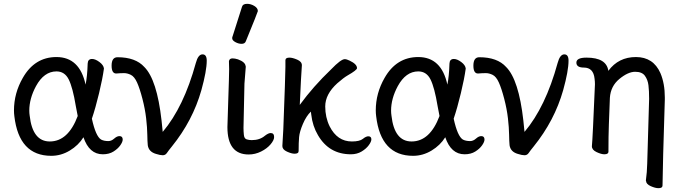

<svg xmlns="http://www.w3.org/2000/svg" viewBox="-20 -790 3568 1003"><path d="M240 -51Q336 -51 386 -184L376 -236Q360 -333 339 -375Q318 -417 275 -417Q210 -417 168 -340Q133 -275 133 -212Q133 -199 135 -186Q150 -51 240 -51ZM248 24Q79 24 55 -183Q53 -198 53 -213Q53 -303 99 -383Q161 -492 275 -492Q396 -492 427 -348Q436 -391 438 -458Q439 -482 461 -482Q478 -482 499.5 -466Q521 -450 523 -432Q516 -380 497.5 -303Q479 -226 460 -170Q480 -78 508 -61Q523 -53 546 -53Q562 -53 576.5 -66Q591 -79 604 -79Q621 -79 621 -61Q621 -49 608.5 -31Q596 -13 573 1.5Q550 16 517 16Q446 16 416 -73Q390 -31 344.5 -3.5Q299 24 248 24Z M830 21Q817 21 795 14Q757 3 752 -31Q750 -51 749.5 -87Q749 -123 743.5 -171.5Q738 -220 724 -274Q710 -328 696 -359Q682 -390 663.5 -399Q645 -408 628 -408Q609 -408 587 -406Q563 -406 563 -447Q563 -491 594 -491Q688 -491 734 -440Q800 -374 824 -160L830 -101Q940 -231 1003 -461Q1015 -506 1038 -506Q1060 -506 1060 -473Q1060 -420 1032 -319Q987 -160 878 -25Q860 -3 852 9Q844 21 830 21Z M1279 17Q1168 17 1168 -126L1172 -254Q1177 -397 1177 -429L1176 -470Q1178 -485 1195 -485Q1207 -485 1223 -480Q1261 -466 1263 -445L1264 -442L1257 -353L1252 -122Q1252 -104 1254 -85Q1256 -66 1268.5 -62Q1281 -58 1295 -58Q1337 -58 1364 -81Q1382 -95 1394 -95Q1412 -95 1412 -74Q1412 -58 1393.5 -36Q1375 -14 1344 1.5Q1313 17 1279 17ZM1242 -561Q1226 -561 1209.5 -570Q1193 -579 1193 -590Q1193 -598 1195 -600L1244 -754Q1248 -770 1271 -770Q1290 -770 1308.5 -759Q1327 -748 1327 -732Q1327 -728 1264 -574Q1259 -561 1242 -561Z M1813 16Q1699 16 1641 -84Q1613 -131 1606 -191L1604 -207Q1580 -184 1562.5 -143Q1545 -102 1542.5 -74Q1540 -46 1540 -1Q1540 13 1519 13Q1503 13 1479 2Q1455 -9 1455 -27L1460 -115Q1471 -403 1471 -440V-475Q1471 -489 1492 -489Q1508 -489 1532.5 -478.5Q1557 -468 1557 -449Q1553 -398 1546 -242Q1615 -337 1710 -428Q1761 -481 1781 -481Q1791 -481 1807 -473Q1845 -455 1845 -434Q1845 -424 1796 -396Q1775 -384 1742 -355Q1679 -298 1679 -234Q1679 -177 1702 -130Q1742 -51 1818 -51Q1859 -51 1875.5 -64.5Q1892 -78 1904 -78Q1920 -78 1920 -62Q1920 -50 1906.5 -31.5Q1893 -13 1869 1.5Q1845 16 1813 16Z M2130 -51Q2226 -51 2276 -184L2266 -236Q2250 -333 2229 -375Q2208 -417 2165 -417Q2100 -417 2058 -340Q2023 -275 2023 -212Q2023 -199 2025 -186Q2040 -51 2130 -51ZM2138 24Q1969 24 1945 -183Q1943 -198 1943 -213Q1943 -303 1989 -383Q2051 -492 2165 -492Q2286 -492 2317 -348Q2326 -391 2328 -458Q2329 -482 2351 -482Q2368 -482 2389.5 -466Q2411 -450 2413 -432Q2406 -380 2387.5 -303Q2369 -226 2350 -170Q2370 -78 2398 -61Q2413 -53 2436 -53Q2452 -53 2466.5 -66Q2481 -79 2494 -79Q2511 -79 2511 -61Q2511 -49 2498.5 -31Q2486 -13 2463 1.5Q2440 16 2407 16Q2336 16 2306 -73Q2280 -31 2234.5 -3.5Q2189 24 2138 24Z M2720 21Q2707 21 2685 14Q2647 3 2642 -31Q2640 -51 2639.5 -87Q2639 -123 2633.5 -171.5Q2628 -220 2614 -274Q2600 -328 2586 -359Q2572 -390 2553.5 -399Q2535 -408 2518 -408Q2499 -408 2477 -406Q2453 -406 2453 -447Q2453 -491 2484 -491Q2578 -491 2624 -440Q2690 -374 2714 -160L2720 -101Q2830 -231 2893 -461Q2905 -506 2928 -506Q2950 -506 2950 -473Q2950 -420 2922 -319Q2877 -160 2768 -25Q2750 -3 2742 9Q2734 21 2720 21Z M3420 193Q3403 193 3379.5 182.5Q3356 172 3355 156L3354 153Q3360 110 3361 65L3371 -274Q3371 -316 3367.5 -344.5Q3364 -373 3349 -394Q3334 -415 3298 -415Q3261 -415 3215.5 -377.5Q3170 -340 3166 -279Q3159 -104 3159 -74Q3159 -10 3158.5 3Q3158 16 3137 16Q3121 16 3096.5 4.5Q3072 -7 3072 -26Q3076 -64 3088 -350Q3088 -364 3086 -379Q3080 -437 3030 -437Q2991 -437 2991 -463Q2991 -489 3044 -489Q3148 -489 3158 -420Q3211 -492 3302 -492Q3393 -492 3430 -408Q3453 -354 3453 -281V-270Q3442 73 3441 179Q3441 193 3420 193Z"/></svg>

Font: LXGW WenKai Medium
Style: Regular
Weight: 500
Designer: LXGW / Fontworks Inc.
Foundry: LXGW / Fontworks Inc.
Version: Version 1.501; October 10, 2024